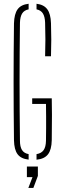

<svg xmlns="http://www.w3.org/2000/svg" viewBox="-20 -824 330 996"><path d="M128.5 4Q88.5 -0.5 71 -24.2Q53.5 -48 52.5 -96.5Q51.5 -176.5 51 -251.5Q50.5 -326.5 50.5 -399.8Q50.5 -473 51 -548Q51.5 -623 52.5 -703Q54 -752 71.5 -776Q89 -800 128.5 -804.5V-775.5Q105.5 -771 95 -754.2Q84.5 -737.5 83.5 -706Q82.5 -625 82 -549.2Q81.5 -473.5 81.5 -400Q81.5 -326.5 82 -250.8Q82.5 -175 83.5 -94Q83.5 -63 94 -46Q104.5 -29 128.5 -24.5ZM169.5 4.5V-24.5Q194.5 -28.5 206.2 -45.2Q218 -62 218.5 -94Q219 -127.5 219.2 -158.5Q219.5 -189.5 219.2 -220.5Q219 -251.5 218.5 -285H147V-314H248.5Q249.5 -278.5 249.5 -227.8Q249.5 -177 248.5 -96.5Q247.5 -47.5 229 -23.5Q210.5 0.5 169.5 4.5ZM214 -532Q215.5 -578 215.5 -619.2Q215.5 -660.5 214 -706Q213 -737.5 202.5 -754.2Q192 -771 169.5 -775.5V-804.5Q207.5 -800 225.2 -776Q243 -752 244.5 -703.5Q246 -658.5 246 -618.2Q246 -578 244.5 -532ZM127 151 148.5 95H119.5V40H176.5V88.5L153 151Z"/></svg>

Font: Big Shoulders Stencil Display Thin ExtraLight
Style: Regular
Weight: 250
Version: Version 2.001